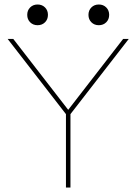

<svg xmlns="http://www.w3.org/2000/svg" viewBox="-20 -833 606 853"><path d="M273 0V-326L14 -660H39L283 -345L527 -660H552L293 -326V0ZM419 -721Q399 -721 386 -734Q373 -747 373 -767Q373 -787 386 -800Q399 -813 419 -813Q439 -813 452 -800Q465 -787 465 -767Q465 -747 452 -734Q439 -721 419 -721ZM147 -721Q127 -721 114 -734Q101 -747 101 -767Q101 -787 114 -800Q127 -813 147 -813Q167 -813 180 -800Q193 -787 193 -767Q193 -747 180 -734Q167 -721 147 -721Z"/></svg>

Font: Lil Grotesk Thin
Style: Regular
Weight: 100
Designer: Bastien Sozeau
Foundry: NBR — Bastien Sozeau
Version: Version 3.003; ttfautohint (v1.8.4.7-5d5b);gftools[0.9.33]